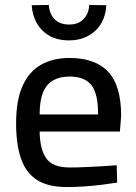

<svg xmlns="http://www.w3.org/2000/svg" viewBox="-20 -745 550 775"><path d="M251 10Q174 10 129.5 -18.5Q85 -47 65 -104Q45 -161 45 -247Q45 -341 71.5 -399Q98 -457 146 -484Q194 -511 261 -511Q364 -511 416.5 -455.5Q469 -400 469 -277L464 -214H140Q141 -142 167 -105.5Q193 -69 261 -69Q290 -69 324.5 -70.5Q359 -72 393 -74Q427 -76 451 -78L453 -8Q428 -4 393 0.5Q358 5 320.5 7.5Q283 10 251 10ZM140 -283H376Q376 -368 348.5 -402Q321 -436 261 -436Q222 -436 195 -421Q168 -406 154 -372.5Q140 -339 140 -283ZM259 -582Q211 -582 178 -601.5Q145 -621 127.5 -653.5Q110 -686 108 -724L177 -725Q179 -690 200 -668Q221 -646 259 -646Q297 -646 318 -668.5Q339 -691 340 -725L409 -724Q408 -695 397.5 -669Q387 -643 368 -624Q349 -605 321.5 -593.5Q294 -582 259 -582Z"/></svg>

Font: Cairo Play SemiBold
Style: Regular
Weight: 600
Designer: Mohamed Gaber, Accademia di Belle Arti di Urbino
Foundry: Kief Type Foundry, Accademia di Belle Arti di Urbino
Version: Version 3.130;gftools[0.9.24]